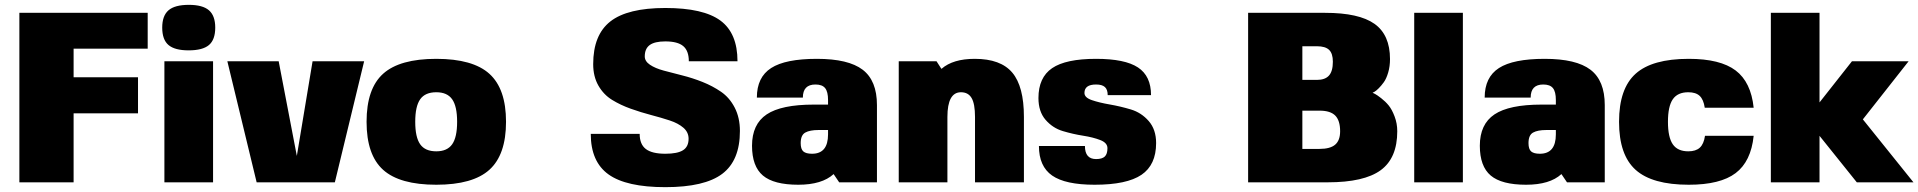

<svg xmlns="http://www.w3.org/2000/svg" viewBox="-20 -753 7923 793"><path d="M590 -552H284V-434H550V-285H284V0H60V-700H590Z M860 0H659V-500H860ZM760 -733Q817 -733 843 -710.5Q869 -688 869 -639Q869 -589 843 -567Q817 -545 759 -545Q702 -545 676 -567Q650 -589 650 -639Q650 -688 676 -710.5Q702 -733 760 -733Z M1206 -109 1271 -500H1484L1363 0H1040L919 -500H1131Z M1562.5 -448.5Q1631 -510 1782 -510Q1933 -510 2001.5 -448Q2070 -386 2070 -250Q2070 -114 2001.5 -52Q1933 10 1782 10Q1631 10 1562.5 -51.5Q1494 -113 1494 -250Q1494 -387 1562.5 -448.5ZM1782 -128Q1827 -128 1847.5 -157Q1868 -186 1868 -250Q1868 -314 1847.5 -343Q1827 -372 1782 -372Q1736 -372 1715.5 -343Q1695 -314 1695 -250Q1695 -186 1715.5 -157Q1736 -128 1782 -128Z M2643 -520Q2643 -500 2664.5 -485.5Q2686 -471 2721 -461.5Q2756 -452 2798 -441.5Q2840 -431 2881.5 -414.5Q2923 -398 2958 -374Q2993 -350 3014.5 -308.5Q3036 -267 3036 -212Q3036 -90 2963 -35Q2890 20 2728 20Q2567 20 2493.5 -32.5Q2420 -85 2420 -200H2622Q2622 -157 2647.5 -137.5Q2673 -118 2728 -118Q2778 -118 2801 -132.5Q2824 -147 2824 -180Q2824 -207 2802.5 -225.5Q2781 -244 2746 -255.5Q2711 -267 2669 -278Q2627 -289 2585 -304Q2543 -319 2508 -340.5Q2473 -362 2451.5 -399.5Q2430 -437 2430 -488Q2430 -609 2501 -664.5Q2572 -720 2728 -720Q2885 -720 2955.5 -668Q3026 -616 3026 -500H2825Q2825 -543 2802 -562.5Q2779 -582 2728 -582Q2684 -582 2663.5 -567Q2643 -552 2643 -520Z M3423 -34Q3375 10 3277 10Q3176 10 3131 -28Q3086 -66 3086 -151Q3086 -240 3146.5 -280.5Q3207 -321 3341 -321H3400V-340Q3400 -374 3388 -389Q3376 -404 3348 -404Q3296 -404 3296 -350H3106Q3106 -434 3165 -472Q3224 -510 3354 -510Q3484 -510 3543 -465Q3602 -420 3602 -319V0H3446ZM3400 -216H3360Q3325 -216 3306 -205.5Q3287 -195 3287 -162Q3287 -137 3298 -127.5Q3309 -118 3334 -118Q3400 -118 3400 -198Z M3868 -469H3869Q3916 -510 4006 -510Q4113 -510 4161 -453Q4209 -396 4209 -270V0H4007V-270Q4007 -324 3993 -348Q3979 -372 3949 -372Q3893 -372 3893 -270V0H3692V-500H3848Z M4459 -369Q4459 -350 4489.5 -339.5Q4520 -329 4563.5 -321.5Q4607 -314 4650.5 -301Q4694 -288 4724.5 -253Q4755 -218 4755 -162Q4755 -72 4694.5 -31Q4634 10 4501 10Q4380 10 4325.5 -28Q4271 -66 4271 -150H4461Q4461 -96 4507 -96Q4532 -96 4543 -106.5Q4554 -117 4554 -141Q4554 -163 4524.5 -174.5Q4495 -186 4453.5 -192.5Q4412 -199 4370 -211.5Q4328 -224 4298.5 -258Q4269 -292 4269 -348Q4269 -433 4325.5 -471.5Q4382 -510 4507 -510Q4626 -510 4680 -474.5Q4734 -439 4734 -360H4555Q4555 -383 4543.5 -393.5Q4532 -404 4507 -404Q4459 -404 4459 -369Z M5649 -370Q5653 -368 5660 -364.5Q5667 -361 5684.5 -347.5Q5702 -334 5715.5 -317.5Q5729 -301 5740 -272Q5751 -243 5751 -211Q5751 -100 5682.5 -50Q5614 0 5464 0H5135V-700H5453Q5593 -700 5657 -654.5Q5721 -609 5721 -509Q5721 -479 5713.5 -453.5Q5706 -428 5695.5 -413.5Q5685 -399 5674.5 -388.5Q5664 -378 5657 -374ZM5430 -138Q5474 -138 5494.5 -155.5Q5515 -173 5515 -211Q5515 -255 5495 -275.5Q5475 -296 5430 -296H5359V-138ZM5359 -562V-423H5419Q5453 -423 5469 -441Q5485 -459 5485 -498Q5485 -532 5469.5 -547Q5454 -562 5419 -562Z M5821 0V-700H6022V0Z M6429 -34Q6381 10 6283 10Q6182 10 6137 -28Q6092 -66 6092 -151Q6092 -240 6152.5 -280.5Q6213 -321 6347 -321H6406V-340Q6406 -374 6394 -389Q6382 -404 6354 -404Q6302 -404 6302 -350H6112Q6112 -434 6171 -472Q6230 -510 6360 -510Q6490 -510 6549 -465Q6608 -420 6608 -319V0H6452ZM6406 -216H6366Q6331 -216 6312 -205.5Q6293 -195 6293 -162Q6293 -137 6304 -127.5Q6315 -118 6340 -118Q6406 -118 6406 -198Z M7022 -192H7223Q7212 -86 7148.5 -38Q7085 10 6955 10Q6804 10 6735.5 -51.5Q6667 -113 6667 -250Q6667 -387 6735.5 -448.5Q6804 -510 6955 -510Q7085 -510 7148.5 -462Q7212 -414 7223 -308H7021Q7016 -342 7000 -357Q6984 -372 6953 -372Q6909 -372 6889 -343Q6869 -314 6869 -250Q6869 -186 6889 -157Q6909 -128 6953 -128Q6984 -128 7000.5 -143Q7017 -158 7022 -192Z M7495 -700V-330L7629 -500H7863L7674 -260L7883 0H7649L7495 -192V0H7294V-700Z"/></svg>

Font: Fivo Sans Black
Style: Regular
Weight: 900
Designer: Alexander Slobzheninov
Foundry: Alexander Slobzheninov
Version: 1.0